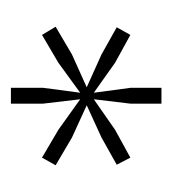

<svg xmlns="http://www.w3.org/2000/svg" viewBox="-2 -767 316 352"><g transform="rotate(90 156.0 -591.0)"><path d="M141 -512 150 -580 95 -540 44 -510 29 -535 80 -565 140 -592 80 -619 30 -647 44 -672 95 -644 150 -605 141 -672V-729H170V-672L162 -605L218 -644L269 -672L282 -647L232 -619L173 -592L232 -565L283 -535L269 -510L218 -540L162 -580L170 -512V-453H141Z"/></g></svg>

Font: Mona Sans VF XLt
Style: Regular
Weight: 200
Designer: Deni Anggara
Foundry: GitHub
Version: Version 2.000;Glyphs 3.2.3 (3260)